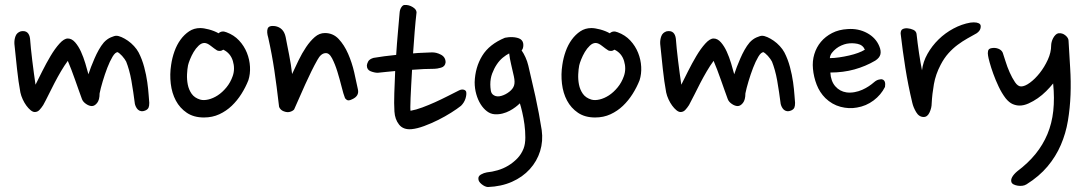

<svg xmlns="http://www.w3.org/2000/svg" viewBox="-20 -604 4377 773"><path d="M101 -448Q102 -432 104.5 -408.5Q107 -385 110 -359.5Q113 -334 116.5 -309Q120 -284 123 -263Q134 -285 150 -317Q166 -349 183.5 -378.5Q201 -408 219.5 -428.5Q238 -449 253 -449Q269 -449 282.5 -433.5Q296 -418 306 -396Q316 -374 323.5 -349Q331 -324 336 -305Q340 -318 346.5 -334.5Q353 -351 360.5 -368.5Q368 -386 377.5 -403Q387 -420 398 -433Q411 -447 426 -453.5Q441 -460 448 -460Q457 -460 469.5 -454.5Q482 -449 495 -440Q508 -431 519.5 -418.5Q531 -406 538 -393Q552 -366 560.5 -334Q569 -302 573 -273Q577 -244 578.5 -221.5Q580 -199 581 -190Q581 -177 578 -170.5Q575 -164 567 -160Q556 -155 548 -156.5Q540 -158 535 -163Q530 -168 527 -174.5Q524 -181 523 -186Q520 -209 516.5 -233Q513 -257 509 -279.5Q505 -302 499.5 -321.5Q494 -341 488 -356Q486 -360 481.5 -366.5Q477 -373 471.5 -379Q466 -385 461 -389Q456 -393 454 -394Q444 -394 433 -375.5Q422 -357 412 -331Q402 -305 393.5 -276.5Q385 -248 381 -228Q381 -202 371 -189.5Q361 -177 350 -177Q339 -177 326.5 -185.5Q314 -194 310 -205Q304 -221 297 -241Q290 -261 282.5 -282Q275 -303 267.5 -323Q260 -343 253 -359Q239 -340 225.5 -317Q212 -294 199.5 -270Q187 -246 175.5 -222.5Q164 -199 154 -181Q147 -170 139 -161.5Q131 -153 120 -153Q112 -153 103 -160.5Q94 -168 86 -179Q78 -190 71.5 -204Q65 -218 62 -232Q54 -275 48.5 -326.5Q43 -378 38 -427Q37 -444 42.5 -458.5Q48 -473 64 -478Q81 -481 90 -473Q99 -465 101 -448Z M892 -474Q922 -463 942.5 -441Q963 -419 974 -391.5Q985 -364 986.5 -335Q988 -306 980 -281Q969 -253 952 -226Q935 -199 913 -178Q891 -157 863 -144Q835 -131 801 -131Q760 -131 732 -150Q704 -169 688 -199Q672 -229 667.5 -267Q663 -305 669 -343Q673 -371 682.5 -397.5Q692 -424 707 -444.5Q722 -465 741.5 -478Q761 -491 786 -491Q800 -491 821 -485.5Q842 -480 860 -470Q873 -482 892 -474ZM854 -401Q843 -408 828.5 -419.5Q814 -431 803 -431Q791 -431 779.5 -420Q768 -409 759.5 -394.5Q751 -380 745 -365Q739 -350 737 -341Q734 -326 733 -305Q732 -284 736 -263.5Q740 -243 751.5 -226.5Q763 -210 786 -203Q800 -199 819 -203.5Q838 -208 856.5 -220Q875 -232 891.5 -252Q908 -272 917 -298Q927 -327 917.5 -358.5Q908 -390 879 -404Q872 -399 865 -399Q858 -399 854 -401Z M1130 -455Q1133 -440 1136.5 -421.5Q1140 -403 1144 -383.5Q1148 -364 1151 -344Q1154 -324 1156 -306Q1168 -332 1182 -361Q1196 -390 1212.5 -414.5Q1229 -439 1247.5 -455Q1266 -471 1288 -471Q1321 -471 1343.5 -447Q1366 -423 1381.5 -387.5Q1397 -352 1406 -313Q1415 -274 1421 -244Q1427 -217 1397 -204Q1383 -197 1376 -202Q1369 -207 1368 -212Q1363 -224 1355.5 -254Q1348 -284 1338.5 -315Q1329 -346 1317 -369Q1305 -392 1290 -390Q1272 -389 1258 -363Q1246 -342 1233.5 -316.5Q1221 -291 1209 -264.5Q1197 -238 1185.5 -211.5Q1174 -185 1164 -163Q1157 -156 1146.5 -153.5Q1136 -151 1125 -155Q1115 -158 1109 -165Q1103 -172 1103 -179Q1094 -257 1084.5 -321Q1075 -385 1060 -452Q1053 -475 1057.5 -488.5Q1062 -502 1087 -499Q1122 -493 1130 -455Z M1717 -393Q1736 -394 1755 -384Q1774 -374 1774 -353Q1772 -336 1755.5 -331.5Q1739 -327 1729 -327Q1709 -327 1686 -326Q1663 -325 1639 -323Q1637 -290 1635.5 -261Q1634 -232 1633 -209.5Q1632 -187 1632 -173Q1632 -159 1633 -158Q1655 -162 1680.5 -171.5Q1706 -181 1731.5 -192.5Q1757 -204 1781.5 -216.5Q1806 -229 1828 -240Q1838 -245 1846.5 -243Q1855 -241 1857 -234Q1859 -223 1854 -207Q1849 -191 1836 -178Q1821 -166 1796.5 -150.5Q1772 -135 1744 -121Q1716 -107 1687.5 -96.5Q1659 -86 1637 -84Q1604 -81 1587 -102Q1570 -123 1568 -155Q1566 -187 1567.5 -229Q1569 -271 1571 -318Q1552 -316 1534.5 -314.5Q1517 -313 1501 -311Q1488 -311 1472.5 -317Q1457 -323 1457 -340Q1457 -346 1462 -356Q1467 -366 1484 -371Q1525 -378 1575 -383Q1578 -430 1582 -474Q1586 -518 1589 -554Q1590 -566 1596 -575Q1602 -584 1609 -584Q1626 -585 1641.5 -575.5Q1657 -566 1657 -554Q1653 -520 1649.5 -477Q1646 -434 1643 -389Q1663 -391 1681.5 -391.5Q1700 -392 1717 -393Z M2080 -401Q2088 -390 2095.5 -373.5Q2103 -357 2107 -340Q2113 -313 2120.5 -281.5Q2128 -250 2135.5 -216Q2143 -182 2149.5 -147Q2156 -112 2161 -80Q2167 -36 2154.5 4.5Q2142 45 2113 77Q2084 109 2041 128Q1998 147 1944 149Q1932 148 1919 137.5Q1906 127 1906 116Q1905 105 1916.5 98.5Q1928 92 1940 90Q1961 88 1983.5 81.5Q2006 75 2026 63Q2046 51 2062.5 34Q2079 17 2088 -6Q2095 -24 2095 -50.5Q2095 -77 2091.5 -103Q2088 -129 2082.5 -152.5Q2077 -176 2073 -188Q2066 -181 2055.5 -173Q2045 -165 2032 -158Q2019 -151 2003.5 -147Q1988 -143 1972 -144Q1955 -145 1940.5 -156Q1926 -167 1915 -184.5Q1904 -202 1897.5 -225Q1891 -248 1891 -273Q1893 -333 1921.5 -379.5Q1950 -426 2013 -452Q2018 -453 2026.5 -454Q2035 -455 2044 -454.5Q2053 -454 2061.5 -452Q2070 -450 2076 -446Q2087 -438 2087 -423Q2087 -408 2080 -401ZM1954 -264Q1954 -253 1956 -239.5Q1958 -226 1969 -220Q1981 -213 1998.5 -218Q2016 -223 2031 -235Q2045 -246 2049.5 -259.5Q2054 -273 2049 -296Q2044 -319 2038 -344Q2032 -369 2030 -389Q2018 -383 2004.5 -372Q1991 -361 1980 -344.5Q1969 -328 1961.5 -308Q1954 -288 1954 -264Z M2467 -474Q2497 -463 2517.5 -441Q2538 -419 2549 -391.5Q2560 -364 2561.5 -335Q2563 -306 2555 -281Q2544 -253 2527 -226Q2510 -199 2488 -178Q2466 -157 2438 -144Q2410 -131 2376 -131Q2335 -131 2307 -150Q2279 -169 2263 -199Q2247 -229 2242.5 -267Q2238 -305 2244 -343Q2248 -371 2257.5 -397.5Q2267 -424 2282 -444.5Q2297 -465 2316.5 -478Q2336 -491 2361 -491Q2375 -491 2396 -485.5Q2417 -480 2435 -470Q2448 -482 2467 -474ZM2429 -401Q2418 -408 2403.5 -419.5Q2389 -431 2378 -431Q2366 -431 2354.5 -420Q2343 -409 2334.5 -394.5Q2326 -380 2320 -365Q2314 -350 2312 -341Q2309 -326 2308 -305Q2307 -284 2311 -263.5Q2315 -243 2326.5 -226.5Q2338 -210 2361 -203Q2375 -199 2394 -203.5Q2413 -208 2431.5 -220Q2450 -232 2466.5 -252Q2483 -272 2492 -298Q2502 -327 2492.5 -358.5Q2483 -390 2454 -404Q2447 -399 2440 -399Q2433 -399 2429 -401Z M2701 -448Q2702 -432 2704.5 -408.5Q2707 -385 2710 -359.5Q2713 -334 2716.5 -309Q2720 -284 2723 -263Q2734 -285 2750 -317Q2766 -349 2783.5 -378.5Q2801 -408 2819.5 -428.5Q2838 -449 2853 -449Q2869 -449 2882.5 -433.5Q2896 -418 2906 -396Q2916 -374 2923.5 -349Q2931 -324 2936 -305Q2940 -318 2946.5 -334.5Q2953 -351 2960.5 -368.5Q2968 -386 2977.5 -403Q2987 -420 2998 -433Q3011 -447 3026 -453.5Q3041 -460 3048 -460Q3057 -460 3069.5 -454.5Q3082 -449 3095 -440Q3108 -431 3119.5 -418.5Q3131 -406 3138 -393Q3152 -366 3160.5 -334Q3169 -302 3173 -273Q3177 -244 3178.5 -221.5Q3180 -199 3181 -190Q3181 -177 3178 -170.5Q3175 -164 3167 -160Q3156 -155 3148 -156.5Q3140 -158 3135 -163Q3130 -168 3127 -174.5Q3124 -181 3123 -186Q3120 -209 3116.5 -233Q3113 -257 3109 -279.5Q3105 -302 3099.5 -321.5Q3094 -341 3088 -356Q3086 -360 3081.5 -366.5Q3077 -373 3071.5 -379Q3066 -385 3061 -389Q3056 -393 3054 -394Q3044 -394 3033 -375.5Q3022 -357 3012 -331Q3002 -305 2993.5 -276.5Q2985 -248 2981 -228Q2981 -202 2971 -189.5Q2961 -177 2950 -177Q2939 -177 2926.5 -185.5Q2914 -194 2910 -205Q2904 -221 2897 -241Q2890 -261 2882.5 -282Q2875 -303 2867.5 -323Q2860 -343 2853 -359Q2839 -340 2825.5 -317Q2812 -294 2799.5 -270Q2787 -246 2775.5 -222.5Q2764 -199 2754 -181Q2747 -170 2739 -161.5Q2731 -153 2720 -153Q2712 -153 2703 -160.5Q2694 -168 2686 -179Q2678 -190 2671.5 -204Q2665 -218 2662 -232Q2654 -275 2648.5 -326.5Q2643 -378 2638 -427Q2637 -444 2642.5 -458.5Q2648 -473 2664 -478Q2681 -481 2690 -473Q2699 -465 2701 -448Z M3504 -360Q3465 -337 3420 -324.5Q3375 -312 3323 -312Q3325 -277 3343 -256.5Q3361 -236 3388 -232Q3404 -230 3420.5 -233Q3437 -236 3451.5 -242.5Q3466 -249 3478 -257Q3490 -265 3499 -273Q3508 -281 3518 -283.5Q3528 -286 3533 -284Q3547 -279 3543 -254Q3527 -222 3497 -199.5Q3467 -177 3430 -171Q3398 -165 3364 -174Q3330 -183 3303 -209Q3280 -232 3268 -263Q3256 -294 3253 -327Q3250 -358 3258.5 -386Q3267 -414 3285 -435.5Q3303 -457 3330 -471Q3357 -485 3393 -487Q3436 -490 3471 -471Q3506 -452 3520 -418Q3528 -399 3524.5 -385Q3521 -371 3504 -360ZM3389 -428Q3379 -426 3367.5 -421Q3356 -416 3346.5 -408.5Q3337 -401 3329.5 -391.5Q3322 -382 3321 -370Q3338 -370 3358.5 -373Q3379 -376 3398.5 -380.5Q3418 -385 3434.5 -391Q3451 -397 3462 -404Q3454 -423 3432.5 -427.5Q3411 -432 3389 -428Z M3912 -470Q3894 -460 3874.5 -449Q3855 -438 3835.5 -423.5Q3816 -409 3798.5 -389.5Q3781 -370 3767 -343Q3747 -305 3740 -265.5Q3733 -226 3731 -188Q3731 -170 3722.5 -151.5Q3714 -133 3699 -133Q3680 -133 3668.5 -152.5Q3657 -172 3653 -190Q3636 -261 3625 -330.5Q3614 -400 3606 -469Q3606 -483 3614.5 -487Q3623 -491 3634 -490Q3646 -489 3657 -484Q3668 -479 3670 -468Q3674 -431 3680 -390.5Q3686 -350 3692 -321Q3696 -355 3714 -387Q3732 -419 3758.5 -445Q3785 -471 3818.5 -489Q3852 -507 3887 -513Q3902 -515 3912 -513Q3922 -511 3926 -506Q3930 -501 3927.5 -490Q3925 -479 3912 -470Z M4282 -440Q4285 -386 4288.5 -331Q4292 -276 4290 -222.5Q4288 -169 4279.5 -118Q4271 -67 4251 -20.5Q4231 26 4197.5 66Q4164 106 4113 138Q4105 143 4095.5 144Q4086 145 4077 143.5Q4068 142 4061 138.5Q4054 135 4052 129Q4049 120 4055 109Q4061 98 4075 86Q4119 53 4149 16Q4179 -21 4197 -64Q4215 -107 4220.5 -157.5Q4226 -208 4220 -268Q4208 -253 4192 -237Q4176 -221 4158 -208.5Q4140 -196 4121 -187.5Q4102 -179 4085 -179Q4071 -179 4057 -185Q4043 -191 4029 -208Q4013 -229 4000.5 -255.5Q3988 -282 3979 -307Q3970 -332 3964.5 -352Q3959 -372 3958 -380Q3956 -390 3958 -399Q3960 -408 3971 -410Q3986 -413 3999 -408Q4012 -403 4017 -392Q4021 -381 4028 -358Q4035 -335 4045 -312.5Q4055 -290 4066.5 -273Q4078 -256 4091 -256Q4106 -256 4126.5 -271Q4147 -286 4166 -310Q4185 -334 4198.5 -363.5Q4212 -393 4212 -421Q4212 -427 4214 -435Q4216 -443 4220 -450.5Q4224 -458 4229.5 -463.5Q4235 -469 4241 -470Q4257 -472 4269.5 -461.5Q4282 -451 4282 -440Z"/></svg>

Font: Nanum Pen
Style: Regular
Weight: 400
Designer: Doo-yul Kwak; Hyunghwan Choi; Nicolas Noh;
Foundry: NHN Corporation
Version: Version 1.10